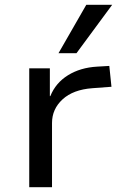

<svg xmlns="http://www.w3.org/2000/svg" viewBox="-20 -781 510 801"><path d="M102 0V-496H188V-380H190Q212 -435 263.5 -467Q315 -499 385 -503L436 -506L445 -419L365 -413Q285 -407 241 -366.5Q197 -326 197 -268V0ZM224 -559 340 -761H448L299 -559Z"/></svg>

Font: Nunito Sans 7pt SemiExpanded
Style: Regular
Weight: 400
Width: 6
Designer: Vernon Adams
Foundry: Vernon Adams
Version: Version 3.101;gftools[0.9.27]